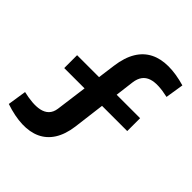

<svg xmlns="http://www.w3.org/2000/svg" viewBox="-209 -838 1002 1002"><g transform="rotate(45 292.0 -337.5)"><path d="M16 -90 0 14C181 75 306 26 329 -148L351 -323H537V-418H364L377 -522C388 -605 453 -617 556 -594L572 -695C395 -746 271 -699 247 -515L234 -418H72V-323H222L199 -150C188 -69 103 -70 16 -90Z"/></g></svg>

Font: Ronzino
Style: Bold
Weight: 700
Designer: Nunzio Mazzaferro
Foundry: Collletttivo
Version: Version 1.000;Glyphs 3.3 (3337)